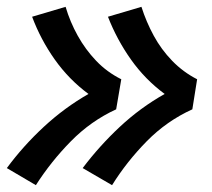

<svg xmlns="http://www.w3.org/2000/svg" viewBox="-26 -616 622 562"><path d="M302 -74Q345 -143 403.5 -202.5Q462 -262 537 -296L551 -384Q510 -405 478 -438Q446 -471 424 -511.5Q402 -552 388 -596L290 -567Q316 -500 357.5 -441.5Q399 -383 456 -341Q385 -301 325 -245Q265 -189 216 -124ZM79 -74Q123 -143 181.5 -202.5Q240 -262 314 -296L329 -384Q287 -405 255.5 -438Q224 -471 201.5 -511.5Q179 -552 166 -596L68 -567Q93 -500 134.5 -441.5Q176 -383 233 -341Q163 -301 102.5 -245Q42 -189 -6 -124Z"/></svg>

Font: Iosevka Sparkle Oblique
Style: Bold
Weight: 700
Italic angle: -9°
Designer: Belleve Invis
Foundry: Belleve Invis
Version: Version 4.5.0; ttfautohint (v1.8.3)